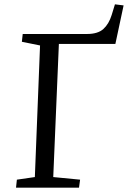

<svg xmlns="http://www.w3.org/2000/svg" viewBox="-20 -867 591 887"><path d="M58 -37 141 -49 165 -657 81 -674 85 -710H382Q432 -710 457.5 -733Q483 -756 496 -798L511 -847L551 -842L513 -664H252L226 -49L350 -37L345 0H54Z"/></svg>

Font: Literata 36pt
Style: Italic
Weight: 400
Italic angle: -2°
Designer: Latin by Veronika Burian and Jose Scaglione. Greek by Irene Vlachou. Cyrillic by Vera Evstafieva
Foundry: TypeTogether
Version: Version 3.002